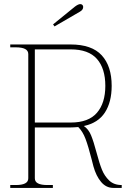

<svg xmlns="http://www.w3.org/2000/svg" viewBox="-20 -917 654 937"><path d="M246 -788 239 -798 346 -885Q362 -897 372 -897Q378 -897 382 -893Q386 -889 386 -883Q386 -869 370 -860ZM574 -14V0H533Q498 0 473.5 -29Q449 -58 436 -105L427 -140Q411 -203 397.5 -239Q384 -275 362 -297Q338 -295 324 -295H150V-47Q150 -30 165.5 -22Q181 -14 211 -14H238V0H30V-14H57Q87 -14 102.5 -22Q118 -30 118 -47V-653Q118 -670 102.5 -678Q87 -686 57 -686H30V-700H324Q428 -700 476.5 -647Q525 -594 525 -498Q525 -419 492 -368Q459 -317 389 -302Q412 -287 424.5 -256.5Q437 -226 451 -173Q465 -120 477.5 -89Q490 -58 513 -36Q536 -14 574 -14ZM325 -319Q412 -319 453 -366.5Q494 -414 494 -498Q494 -583 453 -629.5Q412 -676 325 -676H150V-319Z"/></svg>

Font: Taviraj Thin
Style: Regular
Weight: 250
Designer: Katatrad Team
Foundry: CadsonDemak
Version: Version 1.001